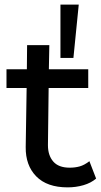

<svg xmlns="http://www.w3.org/2000/svg" viewBox="-20 -800 435 829"><path d="M272 9Q183 9 136.5 -38.5Q90 -86 91 -165L95 -420H8V-501H96L97 -605H193L191 -501H361V-420H190L187 -173Q187 -129 210 -102.5Q233 -76 281 -76Q304 -76 324 -81.5Q344 -87 366 -104L395 -29Q373 -10 340.5 -0.5Q308 9 272 9ZM241 -550V-780H320L297 -550Z"/></svg>

Font: Livvic Medium
Style: Regular
Weight: 500
Designer: Jacques Le Bailly, Baron von Fonthausen
Version: Version 1.001; ttfautohint (v1.8.2)